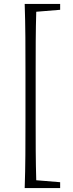

<svg xmlns="http://www.w3.org/2000/svg" viewBox="-20 -789 372 980"><path d="M135 171H287V141L165 131C162 31 162 -70 162 -170V-428C162 -529 162 -630 165 -729L287 -739V-769H106C110 -656 110 -541 110 -428V-170C110 -55 110 60 106 171Z"/></svg>

Font: Noto Serif TC ExtraLight
Style: Regular
Weight: 200
Designer: Ryoko NISHIZUKA 西塚涼子 (kana & ideographs); Frank Grießhammer (Latin, Greek & Cyrillic); Wenlong ZHANG 张文龙 (bopomofo); San
Foundry: Adobe
Version: Version 2.001;hotconv 1.1.0;makeotfexe 2.6.0